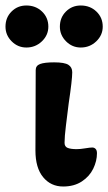

<svg xmlns="http://www.w3.org/2000/svg" viewBox="-64 -664 394 699"><path d="M65 -116 66 -409Q66 -425 82 -431Q98 -437 133 -437Q171 -437 185 -428Q199 -419 199 -401Q199 -374 186 -287Q181 -247 176 -206.5Q171 -166 171 -144Q171 -130 182.5 -125.5Q194 -121 215 -121Q228 -121 246 -124Q264 -127 272 -127Q279 -127 284 -122Q289 -117 289 -106Q289 -78 275.5 -50Q262 -22 234 -3.5Q206 15 166 15Q121 15 93 -19Q65 -53 65 -116ZM-44 -567Q-44 -600 -22 -622Q0 -644 32 -644Q66 -644 89 -622Q112 -600 112 -567Q112 -536 88.5 -513.5Q65 -491 32 -491Q1 -491 -21.5 -513.5Q-44 -536 -44 -567ZM154 -567Q154 -600 176 -622Q198 -644 230 -644Q264 -644 287 -622Q310 -600 310 -567Q310 -536 286.5 -513.5Q263 -491 230 -491Q199 -491 176.5 -513.5Q154 -536 154 -567Z"/></svg>

Font: EB Garamond ExtraBold
Style: Regular
Weight: 800
Designer: Georg Duffner and Octavio Pardo
Foundry: Georg Duffner
Version: Version 1.000